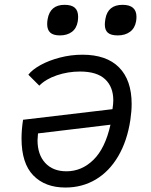

<svg xmlns="http://www.w3.org/2000/svg" viewBox="-20 -788 640 816"><path d="M539.5 -346Q539.5 -315.5 534 -278Q520.5 -189 482.5 -124.2Q444.5 -59.5 387 -25.2Q329.5 9 258 9Q171.5 9 121.5 -42.5Q71.5 -94 71.5 -199.5Q71.5 -237 78 -279L458 -324Q461.5 -347 461.5 -361.5Q461.5 -418.5 426.8 -451.2Q392 -484 320 -484Q269 -484 221.8 -468Q174.5 -452 147 -424L100.5 -470.5Q117 -492 152.2 -511.5Q187.5 -531 234.2 -543.2Q281 -555.5 330.5 -555.5Q432.5 -555.5 486 -501.5Q539.5 -447.5 539.5 -346ZM139.5 -192Q139.5 -131 172.2 -95.5Q205 -60 262.5 -60Q327.5 -60 377.2 -108.8Q427 -157.5 449.5 -258L141.5 -221Q139.5 -201 139.5 -192ZM180.5 -685.5Q180.5 -696.5 182.5 -707Q193 -767.5 254.5 -767.5Q284 -767.5 298 -755Q312 -742.5 312 -717Q312 -707.5 310.5 -697Q305.5 -667.5 285.5 -652.5Q265.5 -637.5 234.5 -637.5Q206.5 -637.5 193.5 -649.5Q180.5 -661.5 180.5 -685.5ZM425.5 -684Q425.5 -693 428 -708Q438.5 -767.5 501 -767.5Q560 -767.5 560 -716.5Q560 -708 558.5 -698Q553.5 -668.5 532.8 -653Q512 -637.5 480.5 -637.5Q451.5 -637.5 438.5 -648.8Q425.5 -660 425.5 -684Z"/></svg>

Font: JuliaMono Light
Style: Italic
Weight: 300
Italic angle: -9°
Monospace: yes
Designer: cormullion
Foundry: corm
Version: Version 0.054; ttfautohint (v1.8.4)